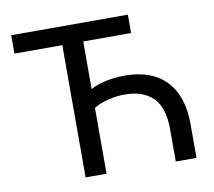

<svg xmlns="http://www.w3.org/2000/svg" viewBox="-78 -795 986 885"><g transform="rotate(-10 415.0 -352.5)"><path d="M253 0V-619H29V-705H575V-619H351V-396Q370 -407 396 -415Q422 -423 452 -427Q482 -431 510 -431Q593 -431 651.5 -400.5Q710 -370 741 -308.5Q772 -247 772 -157V0H675V-151Q675 -253 628.5 -299Q582 -345 496 -345Q459 -345 419.5 -335.5Q380 -326 351 -308V0Z"/></g></svg>

Font: Nunito Sans 7pt SemiCondensed Medium
Style: Regular
Weight: 500
Width: 4
Designer: Vernon Adams
Foundry: Vernon Adams
Version: Version 3.101;gftools[0.9.27]